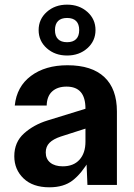

<svg xmlns="http://www.w3.org/2000/svg" viewBox="-20 -788 571 818"><path d="M40.9 -122.4Q40.9 -182.5 82.4 -219.6Q123.9 -256.8 182.6 -274.8L382.1 -336.3V-252.2L239 -206.3Q206.8 -195.6 190.8 -179.5Q174.9 -163.4 174.9 -138.5Q174.9 -110.6 194.3 -95Q213.8 -79.4 247.3 -79.4Q293.2 -79.4 318.6 -107.5Q344.1 -135.6 344.1 -184.8V-325Q344.1 -372.5 324 -395.7Q303.9 -419 263.5 -419Q225 -419 202.5 -398.7Q179.9 -378.4 178.9 -338.5H42.9Q51.2 -419.3 112 -464.6Q172.7 -510 267.5 -510Q371 -510 424.6 -459.6Q478.1 -409.3 478.1 -313.1V0H352.5L347.5 -120L361.5 -107Q327.2 -48.3 289.3 -19.2Q251.5 10 190.5 10Q119.8 10 80.4 -27.8Q40.9 -65.7 40.9 -122.4ZM144.6 -659.8Q144.6 -706.2 179.4 -737.2Q214.1 -768.2 265.8 -768.2Q317.5 -768.2 352.2 -737.3Q386.9 -706.4 386.9 -659.9Q386.9 -613.5 352.2 -582.5Q317.5 -551.5 265.8 -551.5Q214.1 -551.5 179.4 -582.4Q144.6 -613.4 144.6 -659.8ZM317.4 -659.9Q317.4 -685.2 304.3 -698.4Q291.1 -711.5 265.8 -711.5Q240.4 -711.5 227.3 -698.4Q214.2 -685.2 214.2 -659.9Q214.2 -634.5 227.3 -621.4Q240.4 -608.2 265.8 -608.2Q291.1 -608.2 304.3 -621.4Q317.4 -634.5 317.4 -659.9Z"/></svg>

Font: TASA Orbiter VF Text
Style: Regular
Weight: 400
Designer: Weizhong Zhang
Foundry: 本地遙控
Version: Version 1.001;Glyphs 3.2 (3192)